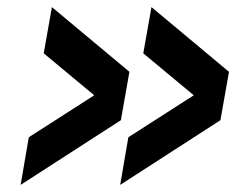

<svg xmlns="http://www.w3.org/2000/svg" viewBox="-20 -560 664 540"><path d="M38 -40 61 -174 245 -292 103 -410 126 -540 344 -358 320 -222ZM318 -40 341 -174 525 -292 383 -410 406 -540 624 -358 600 -222Z"/></svg>

Font: Overused Grotesk SemiBold
Style: Italic
Weight: 600
Italic angle: -10°
Version: Version 0.003